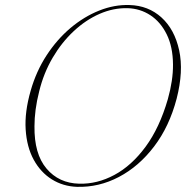

<svg xmlns="http://www.w3.org/2000/svg" viewBox="-20 -731 750 763"><path d="M494.5 -711Q569.5 -709 621.8 -661.5Q674 -614 692 -531Q710 -448 682 -339Q653 -228.5 592.5 -149Q532 -69.5 452.5 -27.8Q373 14 285.5 11.5Q230.5 9.5 186 -18.2Q141.5 -46 114 -96.2Q86.5 -146.5 82 -216.2Q77.5 -286 102 -371Q124 -448 165.2 -511.2Q206.5 -574.5 260.2 -619.8Q314 -665 374.2 -689Q434.5 -713 494.5 -711ZM294.5 -1Q366 1 434.5 -35.8Q503 -72.5 558.5 -147.8Q614 -223 647 -337Q668 -412 667.5 -474.5Q667 -545 642.5 -594.5Q618 -644 577.5 -670.5Q537 -697 487.5 -698.5Q431 -700 376 -676Q321 -652 273 -607.2Q225 -562.5 189.2 -501.5Q153.5 -440.5 136 -369Q126 -330 121.5 -295.2Q117 -260.5 117 -229.5Q115.5 -119.5 164.8 -61.2Q214 -3 294.5 -1Z"/></svg>

Font: Fraunces 72pt Thin
Style: Italic
Weight: 100
Italic angle: -16°
Version: Version 1.000;[b76b70a41]